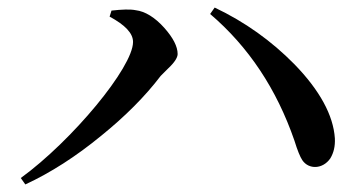

<svg xmlns="http://www.w3.org/2000/svg" viewBox="-20 -597 964 508"><path d="M47 -109C114 -140 181 -183 248 -238C311 -289 364 -342 405 -396C410 -401 417 -408 426 -417C442 -432 450 -445 450 -454C450 -474 438 -497 415 -523C390 -551 364 -567 339 -570C324 -573 303 -572 275 -569L270 -553C311 -531 332 -509 332 -486C332 -419 171 -225 35 -126ZM780 -173C797 -148 834 -149 854 -178C863 -193 867 -210 866 -231C862 -292 826 -358 759 -427C698 -489 628 -539 548 -577L536 -560C638 -473 712 -361 759 -225C767 -199 774 -182 780 -173Z"/></svg>

Font: AllPunType SemiBold
Style: Regular
Weight: 600
Version: 1.0